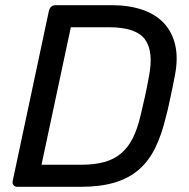

<svg xmlns="http://www.w3.org/2000/svg" viewBox="-20 -720 729 740"><path d="M29 -23 168 -676Q173 -700 195 -700H411Q477 -700 528.5 -682.5Q580 -665 612 -630.5Q644 -596 655.5 -545.5Q667 -495 654 -429Q650 -407 646 -387.5Q642 -368 638 -350Q634 -332 630 -313Q626 -294 620 -272Q604 -203 579 -151.5Q554 -100 515.5 -66.5Q477 -33 422 -16.5Q367 0 291 0H47Q37 0 32 -6.5Q27 -13 29 -23ZM292 -85Q344 -85 382 -95.5Q420 -106 447 -129Q474 -152 492 -188Q510 -224 522 -276Q527 -299 531.5 -317Q536 -335 539.5 -351.5Q543 -368 546.5 -385.5Q550 -403 554 -425Q573 -522 538.5 -568.5Q504 -615 400 -615H253L140 -85Z"/></svg>

Font: SVN-Rubik
Style: Italic
Weight: 400
Italic angle: -12°
Designer: Hubert and Fischer
Foundry: Hubert & Fischer
Version: Version 2.101; ttfautohint (v1.8.3)